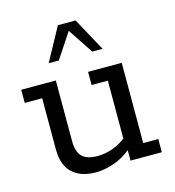

<svg xmlns="http://www.w3.org/2000/svg" viewBox="-96 -696 718 788"><g transform="rotate(-15 262.5 -302.0)"><path d="M216 10Q153 10 117 -23Q81 -56 81 -125V-341H7V-397H154V-139Q154 -94 174.5 -73.5Q195 -53 241 -53Q273 -53 307.5 -65.5Q342 -78 380 -111L360 -82V-341H291V-397H434V-56H498V0H365V-58L384 -61Q347 -25 302.5 -7.5Q258 10 216 10ZM144 -473 221 -614H296L373 -473H329L258 -580L187 -473Z"/></g></svg>

Font: Rokkitt SemiBold
Style: Regular
Weight: 400
Version: Version 3.103